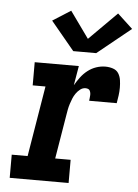

<svg xmlns="http://www.w3.org/2000/svg" viewBox="-55 -825 624 867"><g transform="rotate(5 257.0 -391.0)"><path d="M22 0V-105H94L147 -425H89V-530H289L274 -442Q285 -461 298.5 -479Q312 -497 329.5 -510.5Q347 -524 367.5 -531Q388 -538 409 -538Q427 -538 443.5 -532.5Q460 -527 468.5 -513.5Q477 -500 479.5 -483Q482 -466 482 -448.5Q482 -431 479.5 -413Q477 -395 474 -378H349Q350 -384 350.5 -390Q351 -396 351.5 -402Q352 -408 351 -413.5Q350 -419 347.5 -424Q345 -429 339.5 -431Q334 -433 328 -433Q315 -433 304 -424.5Q293 -416 285 -404.5Q277 -393 272 -380.5Q267 -368 263 -355.5Q259 -343 256.5 -330Q254 -317 252 -304L219 -105H289V0ZM258 -595 151 -724 233 -776 319 -656 445 -782 514 -718 362 -595Z"/></g></svg>

Font: Iosevka Curly Slab XBdObl
Style: Regular
Weight: 800
Italic angle: -9°
Monospace: yes
Designer: Belleve Invis
Foundry: Belleve Invis
Version: Version 11.1.0; ttfautohint (v1.8.3)